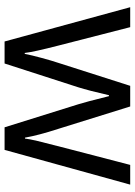

<svg xmlns="http://www.w3.org/2000/svg" viewBox="102 -676 575 818"><g transform="rotate(90 389.0 -267.5)"><path d="M522.9 0 424.8 -314Q415.5 -342.8 390.1 -444.8H386.2Q366.7 -359.4 352.1 -313L251 0H157.2L11.2 -535.2H96.2Q147.9 -333.5 175 -228Q202.1 -122.6 206.1 -85.9H210Q215.3 -113.8 227.3 -158Q239.3 -202.1 248 -228L346.2 -535.2H434.1L529.8 -228Q557.1 -144 566.9 -86.9H570.8Q572.8 -104.5 581.3 -141.1Q589.8 -177.7 683.1 -535.2H767.1L619.1 0Z"/></g></svg>

Font: f01136030
Style: Regular
Weight: 400
Foundry: Ascender Corporation
Version: Version 1.10